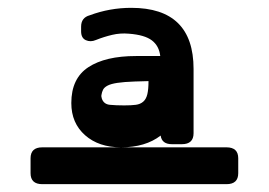

<svg xmlns="http://www.w3.org/2000/svg" viewBox="-20 -673 686 490"><path d="M389 -530Q386 -556 367.5 -570Q349 -584 309 -587Q287 -589 266 -584Q245 -579 225 -571Q211 -565 199 -570.5Q187 -576 187 -593V-605Q187 -628 209 -634Q260 -653 315 -653Q474 -653 474 -497V-333Q474 -305 444 -305H419Q393 -305 390 -327Q351 -297 289 -297Q232 -297 197 -328Q162 -359 162 -410Q162 -473 205.5 -501.5Q249 -530 327 -530ZM88 -203Q58 -203 58 -231V-269Q58 -297 88 -297H558Q588 -297 588 -269V-231Q588 -203 558 -203ZM324 -465Q296 -464 279.5 -461.5Q263 -459 254.5 -454.5Q246 -450 243 -444Q240 -438 239 -431Q238 -427 240 -421Q245 -407 260.5 -405.5Q276 -404 297 -404Q315 -404 326.5 -405.5Q338 -407 345.5 -413.5Q353 -420 356 -432.5Q359 -445 359 -466Z"/></svg>

Font: OpenDyslexic3
Style: Bold
Weight: 700
Designer: Abelardo Gonzalez
Version: Version 1.000;PS 001.001;hotconv 1.0.56